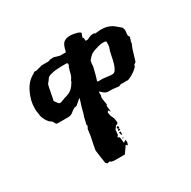

<svg xmlns="http://www.w3.org/2000/svg" viewBox="-117 -430 714 716"><g transform="rotate(-30 240.5 -72.0)"><path d="M252 115 251 110 247 117ZM247 81Q247 83 251 83Q257 83 257 80Q257 77 252 77Q247 79 247 81ZM249 70Q249 76 253 76Q257 76 257 71Q257 66 252 66Q249 66 249 70ZM254 88 247 89 250 100 254 102ZM376 -215Q376 -213 375 -206Q369 -191 366 -174Q363 -157 359 -143Q355 -129 349 -120Q344 -111 333 -111H330L295 -115H274L272 -118L275 -127Q280 -143 283 -157Q287 -171 287 -175Q287 -187 290 -197Q294 -200 297 -205Q306 -214 308 -215Q316 -220 325 -223Q334 -226 342 -228Q350 -230 355 -231Q358 -231 360 -231H367Q370 -231 376 -229ZM211 -222Q207 -218 206 -212L202 -199Q201 -192 198 -184Q195 -176 189 -168L187 -161Q186 -161 183 -156Q181 -152 176 -146Q172 -141 164 -135Q157 -130 147 -127Q146 -127 140 -125Q135 -124 129 -121Q123 -119 118 -117Q113 -116 112 -116Q111 -116 109 -117L105 -120L95 -134V-137Q95 -138 96 -140Q97 -143 99 -155L105 -186Q107 -199 111 -203Q115 -207 123 -219Q129 -225 140 -227Q151 -230 163 -231L186 -232H207Q211 -232 211 -225ZM456 -209 458 -231 454 -243 435 -259Q426 -267 410 -273Q395 -278 375 -277Q369 -277 364 -276Q360 -275 356 -275L352 -277Q351 -278 347 -278Q337 -278 329 -274Q322 -269 316 -269L310 -270V-280Q310 -281 308 -283Q306 -285 306 -286L312 -302Q312 -305 307 -307Q302 -310 296 -311L283 -314Q277 -315 275 -315H267Q255 -315 248 -311Q241 -308 237 -302Q233 -296 230 -287Q227 -277 225 -269H200L176 -276L160 -275Q157 -273 151 -272Q145 -272 138 -272H125Q119 -272 117 -270H115Q113 -270 108 -268Q106 -268 98 -265H86L82 -261Q52 -246 36 -212Q20 -179 20 -148V-136L21 -131L23 -115Q24 -106 32 -91Q41 -76 52 -71L61 -56Q63 -55 73 -55H110Q124 -55 132 -62Q140 -69 149 -74Q151 -75 156 -75Q161 -76 163 -79L184 -97Q184 -95 181 -85Q177 -73 174 -63Q172 -54 168 -40Q165 -30 164 -28Q162 -22 160 -11Q158 0 156 0L158 6Q158 11 155 15Q152 19 152 24Q151 34 149 47Q146 59 144 71Q142 82 140 92Q138 101 138 105L146 161L152 167L163 165L168 169L180 171H225L246 141L252 147L256 135L254 124L244 132L241 106L233 102L239 95L241 77L240 75Q240 74 240 75Q241 75 241 74L251 60L257 59L261 53L258 34L251 19L248 4L253 -3L260 7L257 -20L260 -24Q260 -28 258 -38Q256 -48 256 -56Q256 -61 258 -63V-81Q263 -78 270 -71Q279 -63 290 -63H307L331 -60Q336 -60 339 -62Q342 -64 347 -64L351 -63L367 -64L371 -63Q375 -63 383 -67Q392 -71 401 -77Q410 -83 416 -89Q423 -95 423 -99H420L432 -108L447 -157L454 -174L456 -187H458V-193L461 -199Z"/></g></svg>

Font: East Sea Dokdo Cyrillic
Style: Regular
Weight: 400
Version: Version 1.00 July 4, 2018, initial release